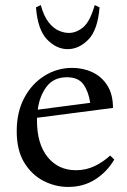

<svg xmlns="http://www.w3.org/2000/svg" viewBox="-20 -723 502 758"><path d="M249 15Q198 15 151.5 -9Q105 -33 75.5 -81.5Q46 -130 46 -205Q46 -281 76 -337Q106 -393 156 -424Q206 -455 265 -455Q308 -455 344.5 -438Q381 -421 403.5 -386Q426 -351 426 -297L126 -258Q126 -253 126 -247Q126 -155 168 -103Q210 -51 280 -51Q320 -51 354 -67.5Q388 -84 415 -109L431 -93Q403 -45 356.5 -15Q310 15 249 15ZM244 -418Q192 -418 164 -381Q136 -344 129 -290L336 -317Q330 -360 310 -389Q290 -418 244 -418ZM354 -703 373 -694Q366 -605 329 -567Q292 -529 247 -529Q203 -529 166 -567Q129 -605 122 -694L141 -703Q153 -659 172 -635Q191 -611 212 -602Q233 -593 252 -593Q281 -593 308 -615Q335 -637 354 -703Z"/></svg>

Font: Bona Nova
Style: Regular
Weight: 400
Designer: Mateusz Machalski
Foundry: Capitalics
Version: Version 4.001; ttfautohint (v1.8.3)